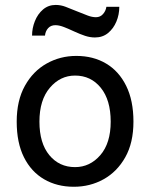

<svg xmlns="http://www.w3.org/2000/svg" viewBox="-20 -730 597 763"><path d="M46.4 -246.6Q46.4 -330.6 78.9 -388.9Q111.3 -447.3 165.3 -477.5Q219.2 -507.8 283.2 -507.8Q350.6 -507.8 401.6 -477.5Q452.6 -447.3 481.4 -388.9Q510.3 -330.6 510.3 -246.6Q510.3 -162.6 477.8 -105Q445.3 -47.4 391.6 -17.6Q337.9 12.2 273.4 12.2Q206.5 12.2 155.3 -17.6Q104 -47.4 75.2 -105Q46.4 -162.6 46.4 -246.6ZM136.7 -246.6Q136.7 -161.1 176 -113.5Q215.3 -65.9 278.3 -65.9Q337.4 -65.9 378.7 -113.5Q419.9 -161.1 419.9 -246.6Q419.9 -332.5 380.6 -381.1Q341.3 -429.7 278.3 -429.7Q219.2 -429.7 178 -381.1Q136.7 -332.5 136.7 -246.6ZM158.7 -588.4H107.4Q107.4 -618.2 118.7 -646.2Q129.9 -674.3 151.1 -692.4Q172.4 -710.4 201.2 -710.4Q221.7 -710.4 241 -702.9Q260.3 -695.3 285.6 -685.1Q312 -674.3 329.1 -668Q346.2 -661.6 361.3 -661.6Q378.4 -661.6 389.4 -674.1Q400.4 -686.5 402.8 -703.1H454.1Q454.1 -671.9 442.4 -644Q430.7 -616.2 409.2 -598.6Q387.7 -581.1 357.4 -581.1Q337.9 -581.1 318.1 -587.6Q298.3 -594.2 275.9 -604.5Q247.6 -617.7 230.7 -623.8Q213.9 -629.9 200.2 -629.9Q182.1 -629.9 171.4 -618.2Q160.6 -606.4 158.7 -588.4Z"/></svg>

Font: Andika LitF DSA DSG
Style: Regular
Weight: 400
Designer: Victor Gaultney, Annie Olsen, Julie Remington, Don Collingsworth, Eric Hays, Becca Hirsbrunner
Foundry: SIL International
Version: Version 6.200 ; LitF DSA DSG; ttfautohint (v1.8.3.10-c5d8)